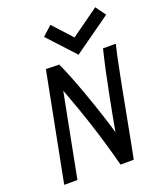

<svg xmlns="http://www.w3.org/2000/svg" viewBox="-156 -959 887 1060"><g transform="rotate(-20 287.5 -429.0)"><path d="M356.4 -646.5 575.2 -802.2 532.2 -861.3 368.2 -743.7 266.6 -854.5 210.9 -804.2ZM366.7 2.9 444.3 2.4C449.2 -23.4 455.1 -51.3 460.4 -79.1C482.4 -191.4 504.9 -315.4 526.4 -425.8C542 -505.4 556.6 -578.1 570.3 -633.3H495.1C474.6 -549.8 455.6 -460.4 438 -369.6C425.3 -304.2 412.6 -237.8 401.4 -174.3C367.7 -295.4 281.2 -542 237.3 -631.8L159.7 -633.8L36.1 1.5H113.8C128.4 -72.8 161.6 -246.1 189.5 -389.2L209 -488.8C273.9 -316.4 320.8 -171.4 366.7 2.9Z"/></g></svg>

Font: Fantasque Sans Mono
Style: RegItalic
Weight: 400
Italic angle: -11°
Monospace: yes
Designer: Jany Belluz
Version: Version 1.6.3